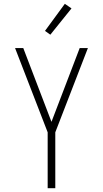

<svg xmlns="http://www.w3.org/2000/svg" viewBox="-20 -987 540 1007"><path d="M230 0V-293L59 -735H102L250 -348L398 -735H441L270 -293V0ZM244 -805 216 -825 320 -967 355 -943Z"/></svg>

Font: Iosevka Extralight
Style: Regular
Weight: 200
Monospace: yes
Designer: Belleve Invis
Foundry: Belleve Invis
Version: Version 32.0.1; ttfautohint (v1.8.4)